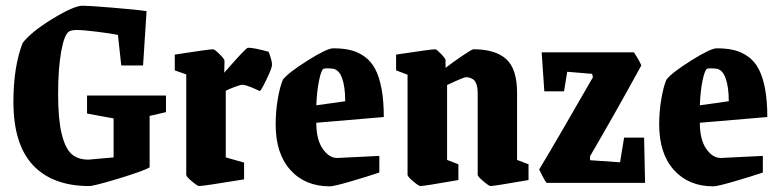

<svg xmlns="http://www.w3.org/2000/svg" viewBox="-20 -639 2725 671"><path d="M292 11.2Q164.1 11.2 95.5 -61.5Q26.9 -134.3 26.9 -283.2Q26.9 -405.8 59.1 -488.8Q88.9 -527.8 163.8 -573.5Q238.8 -619.1 269 -619.1Q287.6 -619.1 369.6 -612.5Q451.7 -606 492.2 -600.1L480 -410.2H403.8L392.1 -517.1Q365.2 -522.5 317.6 -528.3Q270 -534.2 248 -534.2Q230.5 -534.2 221.2 -528.8Q204.6 -518.6 193.8 -458.7Q183.1 -398.9 183.1 -310.1Q183.1 -222.2 195.6 -171.1Q208 -120.1 230.2 -100.6Q252.4 -81.1 289.1 -81.1L377 -88.9V-225.1L284.2 -242.2V-305.2H560.1V-247.1L502.9 -233.9V-54.2Q481.9 -41.5 395 -15.1Q308.1 11.2 292 11.2Z M675.8 11.2Q669.9 11.2 650.4 -5.4Q630.9 -22 630.9 -27.8V-378.9L590.8 -393.1V-448.2Q710.4 -466.8 724.6 -466.8Q730 -466.8 747.3 -449.7Q764.6 -432.6 764.6 -426.8L763.7 -384.8Q839.4 -472.2 846.7 -472.2Q867.7 -472.2 918.9 -458Q930.7 -426.8 930.7 -413.1Q930.7 -401.4 911.6 -361.8Q892.6 -322.3 887.7 -320.8L878.4 -325.2Q868.7 -329.6 860.8 -333Q853 -336.4 842.8 -339.6Q832.5 -342.8 826.7 -342.8Q820.8 -342.8 800.3 -335.2Q779.8 -327.6 769 -321.8V-88.9L833 -70.8V-12.2Q690.9 11.2 675.8 11.2Z M1132.3 12.2Q1046.4 12.2 994.9 -44.9Q943.4 -102.1 943.4 -204.1Q943.4 -250 950.9 -293.7Q958.5 -337.4 968.8 -360.8Q987.8 -385.3 1055.4 -427.7Q1123 -470.2 1144.5 -470.2Q1179.7 -470.2 1206.1 -463.6Q1232.4 -457 1254.9 -440.7Q1277.3 -424.3 1291.5 -397.2Q1305.7 -370.1 1313.5 -328.4Q1321.3 -286.6 1321.3 -230L1085.4 -210Q1085.4 -151.4 1107.7 -119.1Q1129.9 -86.9 1158.7 -86.9L1305.7 -94.2V-36.1Q1267.1 -22.9 1207 -5.4Q1147 12.2 1132.3 12.2ZM1085.4 -271 1186.5 -285.2Q1186.5 -334.5 1175.8 -365Q1165 -395.5 1143.6 -398.9Q1122.1 -401.4 1111.3 -398.9Q1103 -396 1095.2 -358.6Q1087.4 -321.3 1085.4 -271Z M1449.2 11.2Q1443.4 11.2 1423.8 -5.4Q1404.3 -22 1404.3 -27.8V-377.9L1364.3 -393.1V-448.2Q1486.3 -466.8 1501.5 -466.8Q1505.9 -466.8 1521.5 -450.4Q1537.1 -434.1 1537.1 -429.2V-401.9Q1563 -421.9 1596.2 -444.3Q1629.4 -466.8 1634.3 -466.8Q1710.9 -466.8 1749 -432.6Q1787.1 -398.4 1787.1 -314V-80.1L1827.1 -64.9V-9.8Q1706.5 11.2 1694.3 11.2Q1689 11.2 1669.2 -5.6Q1649.4 -22.5 1649.4 -27.8V-313Q1649.4 -332 1645 -344.7Q1640.6 -357.4 1632.8 -362.1Q1625 -366.7 1619.9 -367.9Q1614.7 -369.1 1608.4 -369.1Q1600.1 -369.1 1542.5 -341.8V-80.1L1582 -64.9V-9.8Q1462.4 11.2 1449.2 11.2Z M1890.1 0Q1884.8 -6.3 1876.2 -22.9Q1867.7 -39.6 1864.3 -46.9Q1912.6 -126 2052.2 -369.1L2049.3 -380.9L1962.4 -388.2L1951.2 -319.8H1882.3L1873 -456.1H2195.3Q2215.3 -426.3 2221.2 -410.2Q2135.3 -252.9 2042 -92.8V-79.1L2147 -71.8L2161.1 -158.2H2231L2234.4 0Z M2472.7 12.2Q2386.7 12.2 2335.2 -44.9Q2283.7 -102.1 2283.7 -204.1Q2283.7 -250 2291.3 -293.7Q2298.8 -337.4 2309.1 -360.8Q2328.1 -385.3 2395.8 -427.7Q2463.4 -470.2 2484.9 -470.2Q2520 -470.2 2546.4 -463.6Q2572.8 -457 2595.2 -440.7Q2617.7 -424.3 2631.8 -397.2Q2646 -370.1 2653.8 -328.4Q2661.6 -286.6 2661.6 -230L2425.8 -210Q2425.8 -151.4 2448 -119.1Q2470.2 -86.9 2499 -86.9L2646 -94.2V-36.1Q2607.4 -22.9 2547.4 -5.4Q2487.3 12.2 2472.7 12.2ZM2425.8 -271 2526.9 -285.2Q2526.9 -334.5 2516.1 -365Q2505.4 -395.5 2483.9 -398.9Q2462.4 -401.4 2451.7 -398.9Q2443.4 -396 2435.5 -358.6Q2427.7 -321.3 2425.8 -271Z"/></svg>

Font: Grenze
Style: Bold
Weight: 700
Designer: Renata Polastri
Foundry: Omnibus-Type
Version: Version 1.002;PS 001.002;hotconv 1.0.88;makeotf.lib2.5.64775